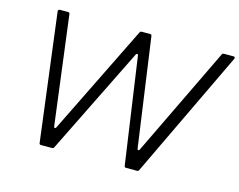

<svg xmlns="http://www.w3.org/2000/svg" viewBox="-104 -922 1348 1081"><g transform="rotate(15 570.0 -381.5)"><path d="M289 -7Q286 0 277 0H213Q204 0 203 -9L109 -752V-754Q109 -758 112 -760.5Q115 -763 119 -763H167Q176 -763 177 -754L258 -120Q259 -113 264 -113Q269 -113 271 -118L585 -756Q588 -763 597 -763H645Q654 -763 655 -754L744 -121Q745 -114 750 -114Q755 -114 757 -119L1064 -756Q1067 -763 1076 -763H1132Q1137 -763 1139 -759.5Q1141 -756 1139 -751L784 -7Q781 0 772 0H709Q700 0 699 -9L610 -629Q609 -636 604 -636Q600 -636 597 -631Z"/></g></svg>

Font: Open Sauce Two Light Italic
Style: Regular
Weight: 300
Italic angle: -10°
Designer: Alfredo Marco Pradil
Foundry: Creative Sauce Fz LLC
Version: Version 1.477